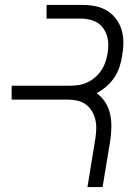

<svg xmlns="http://www.w3.org/2000/svg" viewBox="-20 -755 540 775"><path d="M333 0 365 -196Q368 -216 368.5 -235.5Q369 -255 364.5 -273.5Q360 -292 350 -308Q340 -324 325 -334.5Q310 -345 291 -349Q272 -353 252 -353H27V-409H261Q278 -409 296 -411.5Q314 -414 331.5 -422Q349 -430 363.5 -442.5Q378 -455 388.5 -470.5Q399 -486 405 -503.5Q411 -521 414 -538Q417 -556 417 -574.5Q417 -593 412 -609.5Q407 -626 397.5 -640Q388 -654 373.5 -663Q359 -672 341.5 -676Q324 -680 306 -680H168V-735H315Q342 -735 367.5 -729.5Q393 -724 413.5 -711Q434 -698 449 -678Q464 -658 471 -634Q478 -610 478 -583.5Q478 -557 473 -530Q470 -508 462.5 -485.5Q455 -463 442 -443Q429 -423 410 -406.5Q391 -390 370 -379Q391 -364 405 -342Q419 -320 424.5 -294.5Q430 -269 429.5 -241.5Q429 -214 425 -187L394 0Z"/></svg>

Font: Iosevka Light
Style: Italic
Weight: 300
Italic angle: -9°
Monospace: yes
Designer: Belleve Invis
Foundry: Belleve Invis
Version: Version 32.5.0; ttfautohint (v1.8.4)